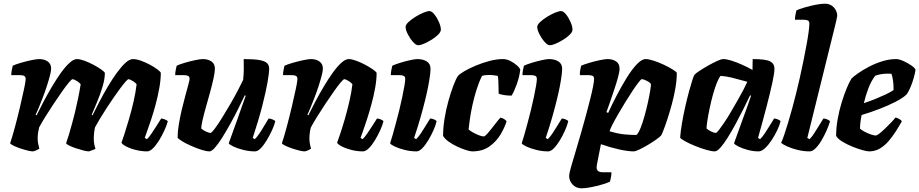

<svg xmlns="http://www.w3.org/2000/svg" viewBox="-20 -820 4979 1040"><path d="M158 0Q147 0 127.5 -5Q108 -10 87.5 -17Q67 -24 52 -31.5Q37 -39 35 -44Q47 -80 61 -132Q75 -184 88 -239Q101 -294 110 -337Q113 -352 115 -362Q117 -372 118 -380Q119 -388 119 -393Q119 -404 111.5 -408.5Q104 -413 88 -413H41Q41 -426 44 -441Q47 -456 49 -464Q63 -471 92 -479.5Q121 -488 149.5 -494Q178 -500 192 -500Q220 -500 238.5 -487Q257 -474 257 -448Q257 -435 250 -408.5Q243 -382 232.5 -350Q222 -318 210 -287Q198 -256 188 -232Q178 -208 173 -199L178 -195Q195 -230 216.5 -270.5Q238 -311 262 -351.5Q286 -392 310 -425.5Q334 -459 356.5 -479.5Q379 -500 397 -500Q413 -500 437.5 -491Q462 -482 486.5 -469Q511 -456 528.5 -443.5Q546 -431 548 -425Q548 -392 535.5 -350.5Q523 -309 506.5 -269Q490 -229 477 -199L481 -195Q498 -230 519.5 -271Q541 -312 565 -352.5Q589 -393 613.5 -426.5Q638 -460 660 -480Q682 -500 700 -500Q719 -500 744 -491Q769 -482 793 -469Q817 -456 833.5 -443.5Q850 -431 851 -425Q851 -388 843 -343.5Q835 -299 823 -254Q811 -209 798 -170.5Q785 -132 775.5 -105.5Q766 -79 764 -73L776 -66Q786 -75 800 -95.5Q814 -116 828.5 -139Q843 -162 853 -178Q861 -178 873.5 -173Q886 -168 889 -163Q883 -141 870.5 -113.5Q858 -86 842 -60Q826 -34 809 -17Q792 0 777 0Q746 0 714.5 -8Q683 -16 662 -27.5Q641 -39 638 -47Q643 -60 654 -94Q665 -128 678.5 -174Q692 -220 703.5 -270Q715 -320 720 -364Q713 -372 704 -378Q695 -384 687.5 -387.5Q680 -391 676 -391Q672 -391 660.5 -378Q649 -365 632.5 -343Q616 -321 597 -293.5Q578 -266 559 -237Q540 -208 523.5 -180.5Q507 -153 495 -131Q492 -119 490 -102.5Q488 -86 488 -69Q488 -53 490.5 -39.5Q493 -26 497 -15Q496 -12 482.5 -7.5Q469 -3 462 0Q451 0 431.5 -5Q412 -10 391 -17Q370 -24 355 -31.5Q340 -39 338 -44Q345 -63 353.5 -91.5Q362 -120 370.5 -151.5Q379 -183 386 -211Q395 -248 403 -287Q411 -326 417 -364Q409 -373 400 -379Q391 -385 384 -388Q377 -391 373 -391Q368 -391 352.5 -372.5Q337 -354 316 -324Q295 -294 271.5 -259Q248 -224 227 -190Q206 -156 192 -130Q189 -119 186.5 -103Q184 -87 184 -69Q184 -56 186.5 -43Q189 -30 193 -15Q186 -10 176 -5.5Q166 -1 158 0Z M1115 0Q1098 0 1070 -9Q1042 -18 1013 -31Q984 -44 964 -56.5Q944 -69 942 -75Q942 -106 948.5 -145.5Q955 -185 964.5 -225.5Q974 -266 984 -302Q994 -338 1000.5 -362.5Q1007 -387 1007 -393Q1007 -405 998.5 -409Q990 -413 976 -413H929Q929 -427 932 -441.5Q935 -456 937 -464Q951 -471 979.5 -479.5Q1008 -488 1036.5 -494Q1065 -500 1079 -500Q1106 -500 1125 -487.5Q1144 -475 1144 -448Q1144 -429 1136.5 -395Q1129 -361 1118 -320.5Q1107 -280 1095.5 -240Q1084 -200 1077 -169Q1070 -138 1070 -124Q1079 -115 1095.5 -107.5Q1112 -100 1120 -100Q1126 -100 1143 -122.5Q1160 -145 1182 -180.5Q1204 -216 1227 -255.5Q1250 -295 1268.5 -330.5Q1287 -366 1297 -387Q1300 -412 1300.5 -444Q1301 -476 1300 -500Q1357 -500 1386.5 -494.5Q1416 -489 1427 -477.5Q1438 -466 1438 -448Q1438 -425 1429 -373.5Q1420 -322 1400.5 -246Q1381 -170 1349 -73L1360 -66Q1371 -76 1384.5 -96Q1398 -116 1411.5 -139Q1425 -162 1435 -178Q1444 -178 1456.5 -173Q1469 -168 1471 -163Q1466 -142 1453.5 -114.5Q1441 -87 1425 -60.5Q1409 -34 1392.5 -17Q1376 0 1361 0Q1330 0 1298 -8Q1266 -16 1244 -26.5Q1222 -37 1219 -44L1267 -177Q1280 -215 1292 -248.5Q1304 -282 1311 -301L1306 -304Q1290 -270 1269.5 -229Q1249 -188 1226.5 -147.5Q1204 -107 1183 -73.5Q1162 -40 1144 -20Q1126 0 1115 0Z M1630 0Q1619 0 1599.5 -5Q1580 -10 1559.5 -17Q1539 -24 1524 -31.5Q1509 -39 1507 -44Q1519 -80 1533 -132Q1547 -184 1560 -239Q1573 -294 1582 -337Q1585 -352 1587 -362Q1589 -372 1590 -380Q1591 -388 1591 -393Q1591 -404 1583.5 -408.5Q1576 -413 1560 -413H1513Q1513 -426 1516 -441Q1519 -456 1521 -464Q1536 -471 1565 -479.5Q1594 -488 1622.5 -494Q1651 -500 1664 -500Q1692 -500 1710.5 -487Q1729 -474 1729 -448Q1729 -435 1722 -408.5Q1715 -382 1704.5 -350Q1694 -318 1682 -287Q1670 -256 1660 -232Q1650 -208 1645 -199L1650 -195Q1667 -230 1688.5 -270.5Q1710 -311 1734 -351.5Q1758 -392 1782 -425.5Q1806 -459 1828.5 -479.5Q1851 -500 1869 -500Q1885 -500 1909.5 -491Q1934 -482 1958.5 -469Q1983 -456 2000.5 -443.5Q2018 -431 2020 -425Q2020 -388 2012 -343.5Q2004 -299 1991.5 -253.5Q1979 -208 1966.5 -169.5Q1954 -131 1944.5 -105Q1935 -79 1933 -73L1944 -66Q1955 -76 1969 -96.5Q1983 -117 1997.5 -139.5Q2012 -162 2022 -178Q2031 -178 2043 -173Q2055 -168 2057 -163Q2052 -142 2039.5 -114.5Q2027 -87 2011 -60.5Q1995 -34 1978 -17Q1961 0 1946 0Q1914 0 1883 -8Q1852 -16 1830.5 -27.5Q1809 -39 1806 -47Q1811 -60 1822.5 -94Q1834 -128 1847.5 -174.5Q1861 -221 1872.5 -271Q1884 -321 1889 -364Q1881 -373 1872 -379Q1863 -385 1856 -388Q1849 -391 1845 -391Q1840 -391 1824.5 -372.5Q1809 -354 1788 -324Q1767 -294 1743.5 -259Q1720 -224 1699 -190Q1678 -156 1664 -130Q1660 -116 1658 -100.5Q1656 -85 1656 -69Q1656 -55 1658.5 -41Q1661 -27 1665 -15Q1658 -10 1648 -5.5Q1638 -1 1630 0Z M2236 0Q2204 0 2172 -8Q2140 -16 2118 -26.5Q2096 -37 2093 -44Q2099 -61 2107 -89.5Q2115 -118 2124.5 -153Q2134 -188 2143 -224.5Q2152 -261 2159 -295Q2166 -329 2170.5 -354.5Q2175 -380 2175 -393Q2175 -405 2166.5 -409Q2158 -413 2144 -413H2097Q2097 -427 2100 -441.5Q2103 -456 2105 -464Q2119 -471 2146.5 -479.5Q2174 -488 2201 -494Q2228 -500 2240 -500Q2272 -500 2292 -487Q2312 -474 2312 -448Q2312 -435 2309 -411Q2306 -387 2299.5 -353Q2293 -319 2282.5 -276.5Q2272 -234 2257.5 -183Q2243 -132 2223 -73L2234 -66Q2245 -76 2258.5 -96Q2272 -116 2286 -139Q2300 -162 2310 -178Q2320 -178 2331.5 -173Q2343 -168 2345 -163Q2340 -142 2328 -114.5Q2316 -87 2300 -60.5Q2284 -34 2267.5 -17Q2251 0 2236 0ZM2245 -575Q2233 -575 2217 -593Q2201 -611 2189 -634.5Q2177 -658 2177 -674Q2177 -686 2192.5 -700.5Q2208 -715 2230.5 -729Q2253 -743 2274 -751.5Q2295 -760 2306 -760Q2319 -760 2333.5 -741.5Q2348 -723 2358 -699.5Q2368 -676 2368 -660Q2368 -647 2353.5 -632.5Q2339 -618 2318 -605Q2297 -592 2277 -583.5Q2257 -575 2245 -575Z M2538 0Q2527 0 2504.5 -7Q2482 -14 2456.5 -26Q2431 -38 2410 -53Q2389 -68 2380 -84Q2380 -128 2388 -177.5Q2396 -227 2409 -273.5Q2422 -320 2435.5 -355.5Q2449 -391 2460 -408Q2469 -419 2495.5 -434.5Q2522 -450 2558 -465Q2594 -480 2632.5 -490Q2671 -500 2704 -500Q2725 -500 2746 -489Q2767 -478 2782 -464Q2797 -450 2798 -441Q2793 -402 2778.5 -362Q2764 -322 2751 -302Q2727 -302 2707.5 -305.5Q2688 -309 2681 -313Q2681 -321 2680.5 -340Q2680 -359 2679.5 -379.5Q2679 -400 2676 -409Q2665 -411 2653.5 -412.5Q2642 -414 2633 -414Q2623 -414 2611.5 -413Q2600 -412 2591 -409Q2574 -375 2561 -333.5Q2548 -292 2539 -250.5Q2530 -209 2525 -174Q2520 -139 2518 -119Q2524 -113 2539.5 -104Q2555 -95 2572.5 -88Q2590 -81 2601 -81Q2606 -81 2617.5 -93.5Q2629 -106 2643 -124Q2657 -142 2670 -158.5Q2683 -175 2691 -183Q2702 -181 2711.5 -174.5Q2721 -168 2724 -163Q2714 -130 2691.5 -92Q2669 -54 2631.5 -27Q2594 0 2538 0Z M2949 0Q2917 0 2885 -8Q2853 -16 2831 -26.5Q2809 -37 2806 -44Q2812 -61 2820 -89.5Q2828 -118 2837.5 -153Q2847 -188 2856 -224.5Q2865 -261 2872 -295Q2879 -329 2883.5 -354.5Q2888 -380 2888 -393Q2888 -405 2879.5 -409Q2871 -413 2857 -413H2810Q2810 -427 2813 -441.5Q2816 -456 2818 -464Q2832 -471 2859.5 -479.5Q2887 -488 2914 -494Q2941 -500 2953 -500Q2985 -500 3005 -487Q3025 -474 3025 -448Q3025 -435 3022 -411Q3019 -387 3012.5 -353Q3006 -319 2995.5 -276.5Q2985 -234 2970.5 -183Q2956 -132 2936 -73L2947 -66Q2958 -76 2971.5 -96Q2985 -116 2999 -139Q3013 -162 3023 -178Q3033 -178 3044.5 -173Q3056 -168 3058 -163Q3053 -142 3041 -114.5Q3029 -87 3013 -60.5Q2997 -34 2980.5 -17Q2964 0 2949 0ZM2958 -575Q2946 -575 2930 -593Q2914 -611 2902 -634.5Q2890 -658 2890 -674Q2890 -686 2905.5 -700.5Q2921 -715 2943.5 -729Q2966 -743 2987 -751.5Q3008 -760 3019 -760Q3032 -760 3046.5 -741.5Q3061 -723 3071 -699.5Q3081 -676 3081 -660Q3081 -647 3066.5 -632.5Q3052 -618 3031 -605Q3010 -592 2990 -583.5Q2970 -575 2958 -575Z M3130 200Q3101 200 3082 180Q3063 160 3063 134Q3063 120 3073 84.5Q3083 49 3098.5 -1.5Q3114 -52 3130 -109Q3143 -154 3155 -199Q3167 -244 3177 -283.5Q3187 -323 3192.5 -351.5Q3198 -380 3198 -393Q3198 -405 3190 -409Q3182 -413 3168 -413H3121Q3120 -429 3124 -446Q3128 -463 3128 -464Q3143 -471 3171.5 -479.5Q3200 -488 3228.5 -494Q3257 -500 3271 -500Q3298 -500 3317 -487.5Q3336 -475 3336 -448Q3336 -432 3327.5 -401Q3319 -370 3307 -334Q3295 -298 3283.5 -265Q3272 -232 3265 -213L3274 -208Q3294 -252 3320 -302Q3346 -352 3374 -397.5Q3402 -443 3429 -471.5Q3456 -500 3477 -500Q3494 -500 3521.5 -491Q3549 -482 3576.5 -469Q3604 -456 3624 -443.5Q3644 -431 3646 -425Q3646 -387 3638.5 -343Q3631 -299 3619 -255Q3607 -211 3595 -174.5Q3583 -138 3573.5 -114Q3564 -90 3561 -86Q3555 -79 3535.5 -65Q3516 -51 3491 -36Q3466 -21 3444 -10.5Q3422 0 3412 0Q3381 0 3332 -11Q3283 -22 3235 -39L3213 73Q3209 95 3217 104Q3225 113 3244 113H3292Q3292 127 3289 141.5Q3286 156 3284 164Q3270 171 3241 179.5Q3212 188 3181.5 194Q3151 200 3130 200ZM3428 -89Q3439 -100 3450 -127.5Q3461 -155 3471 -191Q3481 -227 3489 -263Q3497 -299 3501.5 -326.5Q3506 -354 3506 -365Q3500 -373 3490.5 -378.5Q3481 -384 3472 -387.5Q3463 -391 3456 -391Q3452 -391 3438.5 -373.5Q3425 -356 3406 -327.5Q3387 -299 3366.5 -265.5Q3346 -232 3327.5 -200Q3309 -168 3296.5 -143.5Q3284 -119 3282 -109Q3329 -95 3363 -92Q3397 -89 3428 -89Z M3852 0Q3834 0 3803.5 -9Q3773 -18 3741.5 -31Q3710 -44 3688 -56.5Q3666 -69 3664 -75Q3667 -112 3674.5 -155.5Q3682 -199 3692 -243Q3702 -287 3712 -324Q3722 -361 3730 -385.5Q3738 -410 3741 -414Q3746 -421 3767 -435Q3788 -449 3814.5 -464Q3841 -479 3864 -489.5Q3887 -500 3897 -500Q3916 -500 3942.5 -491.5Q3969 -483 3998.5 -470Q4028 -457 4056 -441L4057 -500Q4128 -500 4151.5 -487.5Q4175 -475 4175 -448Q4175 -425 4164 -374Q4153 -323 4133.5 -247.5Q4114 -172 4086 -73L4097 -66Q4108 -76 4121.5 -96Q4135 -116 4149 -139Q4163 -162 4173 -178Q4182 -178 4194 -173Q4206 -168 4208 -163Q4203 -142 4190 -114.5Q4177 -87 4159.5 -60.5Q4142 -34 4123.5 -17Q4105 0 4089 0Q4060 0 4030 -8Q4000 -16 3979.5 -26.5Q3959 -37 3956 -44L4004 -177Q4011 -196 4017 -212.5Q4023 -229 4030.5 -249.5Q4038 -270 4048 -301L4043 -304Q4027 -270 4006.5 -229Q3986 -188 3964 -147.5Q3942 -107 3921 -73.5Q3900 -40 3882 -20Q3864 0 3852 0ZM3857 -100Q3862 -100 3874 -115.5Q3886 -131 3903 -156Q3920 -181 3938 -212Q3956 -243 3974 -274Q3992 -305 4006 -332Q4020 -359 4028 -377Q3975 -392 3944 -399.5Q3913 -407 3883 -409Q3873 -397 3862 -369Q3851 -341 3841 -304.5Q3831 -268 3823.5 -231.5Q3816 -195 3811.5 -166Q3807 -137 3807 -124Q3817 -115 3832.5 -107.5Q3848 -100 3857 -100Z M4366 0Q4333 0 4300.5 -8Q4268 -16 4244 -27Q4220 -38 4211 -46Q4219 -63 4228.5 -91.5Q4238 -120 4249 -156Q4260 -192 4271 -232.5Q4282 -273 4292 -313Q4302 -354 4312.5 -399.5Q4323 -445 4332 -490.5Q4341 -536 4348.5 -576Q4356 -616 4360 -646.5Q4364 -677 4364 -692Q4364 -705 4356 -709Q4348 -713 4334 -713H4286Q4286 -727 4289 -741.5Q4292 -756 4294 -764Q4309 -771 4338 -779.5Q4367 -788 4397.5 -794Q4428 -800 4449 -800Q4478 -800 4496.5 -780Q4515 -760 4515 -734Q4515 -730 4510.5 -710.5Q4506 -691 4500 -667L4353 -73L4365 -66Q4375 -75 4388.5 -95.5Q4402 -116 4416 -139Q4430 -162 4440 -178Q4450 -178 4461.5 -173Q4473 -168 4476 -163Q4470 -142 4458 -114.5Q4446 -87 4430.5 -60.5Q4415 -34 4398 -17Q4381 0 4366 0Z M4688 0Q4676 0 4651 -7Q4626 -14 4596.5 -26Q4567 -38 4542.5 -53Q4518 -68 4509 -84Q4509 -128 4517.5 -175.5Q4526 -223 4539.5 -266.5Q4553 -310 4567 -343.5Q4581 -377 4592 -394Q4602 -405 4627 -422.5Q4652 -440 4686 -458Q4720 -476 4758.5 -488Q4797 -500 4834 -500Q4850 -500 4874.5 -489Q4899 -478 4918.5 -464Q4938 -450 4939 -441Q4936 -421 4928.5 -395Q4921 -369 4911 -346Q4901 -323 4892 -310Q4874 -291 4832.5 -269.5Q4791 -248 4741 -229Q4691 -210 4647 -197Q4641 -164 4640 -152.5Q4639 -141 4638 -124Q4644 -117 4660.5 -108Q4677 -99 4695 -92.5Q4713 -86 4723 -86Q4730 -86 4743.5 -96.5Q4757 -107 4773.5 -123Q4790 -139 4805.5 -155Q4821 -171 4830 -183Q4839 -183 4851 -175.5Q4863 -168 4865 -163Q4851 -138 4833 -109.5Q4815 -81 4793.5 -56Q4772 -31 4746 -15.5Q4720 0 4688 0ZM4659 -261Q4692 -272 4721.5 -284Q4751 -296 4776.5 -308Q4802 -320 4820 -332Q4820 -335 4820 -338Q4820 -341 4820 -345Q4820 -364 4817 -384.5Q4814 -405 4809 -420Q4803 -421 4797.5 -421Q4792 -421 4786 -421Q4769 -421 4752 -418Q4735 -415 4721 -410Q4698 -380 4683.5 -341Q4669 -302 4659 -261Z"/></svg>

Font: Texturina 12pt Black
Style: Italic
Weight: 900
Italic angle: -11°
Designer: Guillermo Torres Carreño
Foundry: Omnibus-Type
Version: Version 1.002